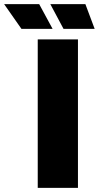

<svg xmlns="http://www.w3.org/2000/svg" viewBox="-138 -911 479 931"><path d="M45 -720H240V0H45ZM276 -891 321 -771H170L106 -891ZM52 -891 117 -771H-34L-118 -891Z"/></svg>

Font: Protest Guerrilla
Style: Regular
Weight: 400
Designer: Octavio Pardo
Foundry: Ashler Design
Version: Version 2.005; ttfautohint (v1.8.4.7-5d5b)